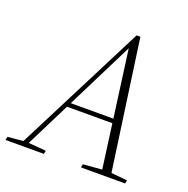

<svg xmlns="http://www.w3.org/2000/svg" viewBox="-157 -799 898 915"><g transform="rotate(20 292.5 -341.0)"><path d="M-34 0 -30 -17 56 -25H70L164 -17L161 0ZM36 0 383 -682H402L498 0H451L367 -624H375L372 -618L63 0ZM178 -249 182 -271H441V-249ZM349 0 352 -17 462 -26H481L576 -17L573 0Z"/></g></svg>

Font: Source Serif 4 48pt Light
Style: Italic
Weight: 300
Italic angle: -12°
Designer: Frank Grießhammer
Foundry: Adobe Systems Incorporated
Version: Version 4.004;hotconv 1.0.116;makeotfexe 2.5.65601